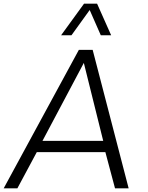

<svg xmlns="http://www.w3.org/2000/svg" viewBox="-41 -1020 802 1040"><path d="M346.2 -829.1H290L414.1 -1000H484.9L561 -829.1H504.9L444.8 -965.8ZM529.8 -195.8H158.2L53.2 0H-21L386.2 -750H460.9L655.8 0H582ZM518.1 -256.8 413.1 -679.2 189 -256.8Z"/></svg>

Font: Oakes Grotesk
Style: Light Italic
Weight: 300
Designer: Samuel Oakes
Foundry: Samuel Oakes
Version: Version 1.0 | wf-rip DC20170320